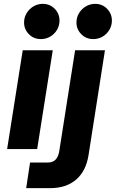

<svg xmlns="http://www.w3.org/2000/svg" viewBox="-20 -774 601 997"><path d="M17 0 98 -513H254L173 0ZM192 -571Q155 -571 130 -596.5Q105 -622 105 -657Q105 -684 118.5 -706Q132 -728 154 -741Q176 -754 202 -754Q239 -754 264 -728.5Q289 -703 289 -667Q289 -641 276 -619Q263 -597 241 -584Q219 -571 192 -571ZM116 203 136 70H227Q256 70 270 53.5Q284 37 288 9L370 -513H525L440 30Q427 114 375.5 158.5Q324 203 240 203ZM464 -571Q427 -571 402 -596.5Q377 -622 377 -657Q377 -684 390.5 -706Q404 -728 426 -741Q448 -754 474 -754Q511 -754 536 -728.5Q561 -703 561 -667Q561 -641 548 -619Q535 -597 513 -584Q491 -571 464 -571Z"/></svg>

Font: MuseoModerno Thin
Style: Bold Italic
Weight: 700
Italic angle: -9°
Version: Version 1.003